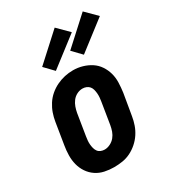

<svg xmlns="http://www.w3.org/2000/svg" viewBox="-189 -891 914 1008"><g transform="rotate(-30 268.0 -387.5)"><path d="M205 8Q176 8 148 2Q120 -4 97 -19.5Q74 -35 58.5 -58Q43 -81 36 -108Q29 -135 29.5 -164.5Q30 -194 35 -223L56 -353Q60 -378 68.5 -402.5Q77 -427 91.5 -449.5Q106 -472 126.5 -489.5Q147 -507 171 -518.5Q195 -530 220 -535.5Q245 -541 271 -541Q300 -541 327.5 -533Q355 -525 378 -510Q401 -495 416.5 -472Q432 -449 439.5 -422Q447 -395 446 -365.5Q445 -336 441 -307L419 -177Q415 -152 406.5 -127.5Q398 -103 383.5 -81Q369 -59 348.5 -41Q328 -23 304.5 -11.5Q281 0 255.5 4Q230 8 205 8ZM208 -97Q225 -97 242 -105.5Q259 -114 270.5 -128Q282 -142 288 -159Q294 -176 297 -194L318 -324Q320 -336 321 -348Q322 -360 321 -372Q320 -384 317 -395.5Q314 -407 307 -415.5Q300 -424 289 -428.5Q278 -433 266 -433Q248 -433 231.5 -424.5Q215 -416 204 -401.5Q193 -387 187 -370Q181 -353 178 -336L157 -206Q155 -194 154 -182Q153 -170 154 -158.5Q155 -147 158 -135.5Q161 -124 167.5 -115Q174 -106 185 -101.5Q196 -97 208 -97ZM362 -583 310 -637 470 -783 536 -717ZM192 -583 140 -637 300 -783 366 -717Z"/></g></svg>

Font: Iosevka Curly Slab XBdObl
Style: Regular
Weight: 800
Italic angle: -9°
Monospace: yes
Designer: Belleve Invis
Foundry: Belleve Invis
Version: Version 11.1.0; ttfautohint (v1.8.3)